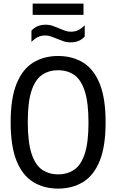

<svg xmlns="http://www.w3.org/2000/svg" viewBox="-20 -1070 666 1099"><path d="M312.5 9.5Q231 9.5 169.8 -28.2Q108.5 -66 74.8 -149.2Q41 -232.5 41 -370Q41 -507.5 74.8 -590.8Q108.5 -674 169.8 -711.8Q231 -749.5 312.5 -749.5Q394.5 -749.5 455.8 -711.8Q517 -674 550.8 -590.8Q584.5 -507.5 584.5 -370Q584.5 -232.5 550.8 -149.2Q517 -66 455.8 -28.2Q394.5 9.5 312.5 9.5ZM312.5 -72Q366 -72 405 -98.8Q444 -125.5 465.2 -190Q486.5 -254.5 486.5 -367.5Q486.5 -482.5 465.2 -548.2Q444 -614 405 -641Q366 -668 312.5 -668Q259.5 -668 220.5 -641.2Q181.5 -614.5 160.2 -550Q139 -485.5 139 -372.5Q139 -257.5 160.2 -191.8Q181.5 -126 220.5 -99Q259.5 -72 312.5 -72ZM384.5 -827.5Q362 -827.5 342.5 -834.2Q323 -841 305 -848.5Q288.5 -855.5 272.5 -861.2Q256.5 -867 240 -867Q215 -867 196.5 -857.8Q178 -848.5 160 -830V-894.5Q190.5 -928.5 240.5 -928.5Q263 -928.5 282.5 -921.8Q302 -915 320 -907Q336.5 -900 352.5 -894.2Q368.5 -888.5 385 -888.5Q410 -888.5 428.5 -897.8Q447 -907 465 -925.5V-861Q435 -827.5 384.5 -827.5ZM167 -985V-1049.5H458V-985Z"/></svg>

Font: Encode Sans Condensed Medium
Style: Regular
Weight: 500
Width: 3
Designer: Multiple Designers
Foundry: Impallari Type
Version: Version 3.000; ttfautohint (v1.8.3) -l 8 -r 50 -G 200 -x 14 